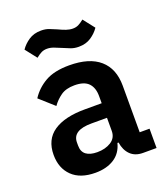

<svg xmlns="http://www.w3.org/2000/svg" viewBox="-138 -842 835 953"><g transform="rotate(-20 279.5 -366.0)"><path d="M458 0Q416 0 391.5 -24.5Q367 -49 361 -90H355Q342 -39 302 -13.5Q262 12 203 12Q123 12 80 -30Q37 -72 37 -142Q37 -223 95 -262.5Q153 -302 260 -302H349V-340Q349 -384 326 -408Q303 -432 252 -432Q207 -432 179.5 -412.5Q152 -393 133 -366L57 -434Q86 -479 134 -506.5Q182 -534 261 -534Q367 -534 422 -486Q477 -438 477 -348V-102H529V0ZM246 -81Q289 -81 319 -100Q349 -119 349 -156V-225H267Q167 -225 167 -161V-144Q167 -112 187.5 -96.5Q208 -81 246 -81ZM339 -604Q316 -604 297.5 -611Q279 -618 261 -626Q238 -636 220.5 -642.5Q203 -649 186 -649Q169 -649 156 -642.5Q143 -636 127 -623L80 -683Q97 -708 124 -726Q151 -744 189 -744Q212 -744 230.5 -737Q249 -730 267 -722Q290 -711 307.5 -705Q325 -699 342 -699Q359 -699 372 -705.5Q385 -712 401 -725L448 -665Q431 -640 404 -622Q377 -604 339 -604Z"/></g></svg>

Font: IBM Plex Sans SmBld
Style: Regular
Weight: 600
Designer: Mike Abbink, Paul van der Laan, Pieter van Rosmalen
Foundry: Bold Monday
Version: Version 3.005